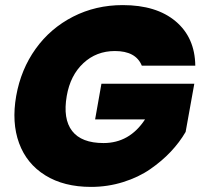

<svg xmlns="http://www.w3.org/2000/svg" viewBox="-20 -732 797 757"><path d="M43.9 -354Q62.5 -458.5 120.6 -539.6Q178.7 -620.6 268.1 -666.3Q357.4 -711.9 463.9 -711.9Q596.7 -711.9 672.6 -647.9Q748.5 -584 750 -473.1H539.1Q515.6 -530.8 433.1 -530.8Q359.9 -530.8 308.6 -482.9Q257.3 -435.1 243.2 -354Q227.5 -263.2 264.4 -215.6Q301.3 -168 388.2 -168Q490.7 -168 551.8 -261.2H355L379.9 -401.9H746.1L711.9 -211.9Q688 -170.9 653.3 -134Q618.7 -97.2 572.5 -65.2Q526.4 -33.2 465.6 -14.2Q404.8 4.9 338.9 4.9Q231.9 4.9 158.4 -40.8Q85 -86.4 55.2 -167.7Q25.4 -249 43.9 -354Z"/></svg>

Font: Poppins ExtraBold
Style: Italic
Weight: 800
Italic angle: -10°
Designer: Ninad Kale (Devanagari), Jonny Pinhorn (Latin)
Foundry: Indian Type Foundry
Version: Version 3.200;PS 1.000;hotconv 16.6.54;makeotf.lib2.5.65590